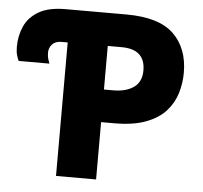

<svg xmlns="http://www.w3.org/2000/svg" viewBox="-51 -768 870 821"><g transform="rotate(5 383.5 -357.0)"><path d="M219 0V-573H193Q166 -573 152.5 -558Q139 -543 139 -523Q139 -506 142.5 -495Q146 -484 149 -476H17Q13 -484 8.5 -499Q4 -514 4 -535Q4 -583 22 -623.5Q40 -664 82.5 -689Q125 -714 198 -714H458Q599 -714 662 -653Q725 -592 725 -487Q725 -442 712 -399Q699 -356 668 -321.5Q637 -287 583 -266.5Q529 -246 447 -246H391V0ZM431 -386Q486 -386 519 -409.5Q552 -433 552 -482Q552 -573 450 -573H391V-386Z"/></g></svg>

Font: Noto Sans ExtraBold
Style: Regular
Weight: 800
Designer: Monotype Design Team
Foundry: Monotype Imaging Inc.
Version: Version 2.007